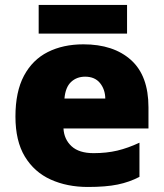

<svg xmlns="http://www.w3.org/2000/svg" viewBox="-20 -741 658 771"><path d="M314.9 -563Q436 -563 506.1 -500Q576.2 -437 576.2 -310.1V-225.1H234.9Q237.3 -181.6 267.3 -153.8Q297.4 -126 356 -126Q407.7 -126 450.9 -136.2Q494.1 -146.5 540 -168V-30.8Q500 -9.8 452.6 0Q405.3 9.8 333 9.8Q249.5 9.8 183.6 -20Q117.7 -49.8 79.8 -112.3Q42 -174.8 42 -272.9Q42 -372.6 76.2 -436.8Q110.4 -501 171.9 -532Q233.4 -563 314.9 -563ZM321.8 -433.1Q288.1 -433.1 265.4 -411.9Q242.7 -390.6 238.8 -345.2H402.8Q402.3 -381.8 381.6 -407.5Q360.8 -433.1 321.8 -433.1ZM490.2 -721.2V-606H135.3V-721.2Z"/></svg>

Font: Open Sans ExtraBold
Style: Regular
Weight: 800
Designer: Monotype Design Team
Foundry: Monotype Imaging Inc.
Version: Version 3.003; ttfautohint (v1.8.4)